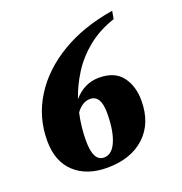

<svg xmlns="http://www.w3.org/2000/svg" viewBox="-124 -778 848 895"><g transform="rotate(-20 300.0 -330.0)"><path d="M258 10Q157 10 97 -45.5Q37 -101 37 -204Q37 -320 97.5 -417Q158 -514 268.5 -580Q379 -646 529 -670L522 -631Q444 -605 388 -559.5Q332 -514 295.5 -456.5Q259 -399 238 -337Q290 -398 364 -398Q441 -398 477.5 -350.5Q514 -303 514 -230Q514 -118 445 -54Q376 10 258 10ZM207 -141Q207 -40 260 -40Q300 -40 322 -92Q344 -144 344 -231Q344 -319 291 -319Q252 -319 222 -277Q214 -242 210.5 -207.5Q207 -173 207 -141Z"/></g></svg>

Font: Spectral ExtraBold
Style: Italic
Weight: 800
Italic angle: -10°
Designer: Jean-Baptiste Levee
Foundry: Production Type
Version: Version 2.001